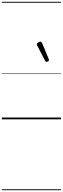

<svg xmlns="http://www.w3.org/2000/svg" viewBox="-20 -1303 685 2096"><path d="M489 -628Q485 -628 481 -630Q477 -632 473 -639L385 -808Q383 -812 382 -815Q381 -818 382 -822Q383 -828 390 -834Q397 -840 405.5 -844Q414 -848 422 -848Q433 -848 440 -832L512 -659Q513 -655 513.5 -652Q514 -649 514 -646Q513 -637 504.5 -632.5Q496 -628 489 -628ZM0 763H645V773H0ZM0 -20H645V0H0ZM0 -505H645V-500H0ZM0 -1283H645V-1273H0Z"/></svg>

Font: Playwrite NL Guides
Style: Regular
Weight: 400
Designer: Veronika Burian, José Scaglione
Foundry: TypeTogether
Version: Version 1.003